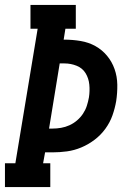

<svg xmlns="http://www.w3.org/2000/svg" viewBox="-23 -755 543 775"><path d="M-3 0V-96H39L129 -639H100V-735H283V-639H241L234 -595H237Q270 -595 302.5 -589.5Q335 -584 362 -569Q389 -554 409 -530Q429 -506 439.5 -476Q450 -446 450.5 -413Q451 -380 446 -347Q441 -318 431 -289.5Q421 -261 402.5 -235.5Q384 -210 359 -191Q334 -172 305.5 -160Q277 -148 247.5 -144Q218 -140 189 -140H159L151 -96H180V0ZM189 -236Q206 -236 223.5 -239Q241 -242 257.5 -249.5Q274 -257 288 -269Q302 -281 312 -296Q322 -311 327.5 -328Q333 -345 336 -362Q340 -388 337.5 -413.5Q335 -439 322.5 -459.5Q310 -480 286.5 -489.5Q263 -499 237 -499H218L175 -236Z"/></svg>

Font: Iosevka Gothic
Style: Bold Italic
Weight: 700
Italic angle: -9°
Monospace: yes
Designer: Belleve Invis
Foundry: Belleve Invis
Version: Version 15.5.1; ttfautohint (v1.8.4)